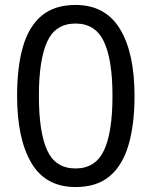

<svg xmlns="http://www.w3.org/2000/svg" viewBox="-20 -745 612 775"><path d="M523 -358Q523 -243 499 -160.5Q475 -78 423 -34Q371 10 285 10Q164 10 106.5 -87.5Q49 -185 49 -358Q49 -474 72.5 -556Q96 -638 148 -681.5Q200 -725 285 -725Q405 -725 464 -628.5Q523 -532 523 -358ZM137 -358Q137 -211 170.5 -138Q204 -65 285 -65Q365 -65 399.5 -137.5Q434 -210 434 -358Q434 -504 399.5 -577Q365 -650 285 -650Q204 -650 170.5 -577Q137 -504 137 -358Z"/></svg>

Font: Noto Sans Old Persian
Style: Regular
Weight: 400
Designer: Monotype Design Team
Foundry: Monotype Imaging Inc.
Version: Version 2.001; ttfautohint (v1.8.4.7-5d5b)